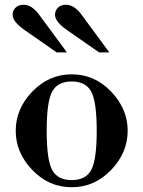

<svg xmlns="http://www.w3.org/2000/svg" viewBox="-20 -774 602 806"><path d="M115.5 -60.5Q46 -133 46 -225Q46 -317 115.5 -389.5Q185 -462 281 -462Q377 -462 446.5 -389.5Q516 -317 516 -225Q516 -133 446.5 -60.5Q377 12 281 12Q185 12 115.5 -60.5ZM199 -389.5Q176 -347 176 -225Q176 -103 199 -60.5Q222 -18 281 -18Q340 -18 363 -60.5Q386 -103 386 -225Q386 -347 363 -389.5Q340 -432 281 -432Q222 -432 199 -389.5ZM439 -554H396L261 -648Q211 -683 211 -712Q211 -730 223.5 -742Q236 -754 257 -754Q291 -754 321 -714ZM261 -554H218L83 -648Q33 -683 33 -712Q33 -730 45.5 -742Q58 -754 79 -754Q113 -754 143 -714Z"/></svg>

Font: Libre Bodoni
Style: Regular
Weight: 400
Designer: Pablo Impallari, Rodrigo Fuenzalida
Foundry: Pablo Impallari, Rodrigo Fuenzalida
Version: Version 1.001